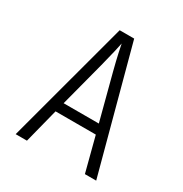

<svg xmlns="http://www.w3.org/2000/svg" viewBox="-170 -858 939 987"><g transform="rotate(30 300.0 -365.0)"><path d="M61 0H128L180 -204H419L472 0H539L343 -730H257ZM195 -261 265 -528C285 -605 297 -660 300 -676C303 -660 314 -605 334 -528L404 -261Z"/></g></svg>

Font: JetBrains Mono ExtraLight
Style: Regular
Weight: 240
Monospace: yes
Designer: Philipp Nurullin, Konstantin Bulenkov
Foundry: JetBrains
Version: Version 2.305